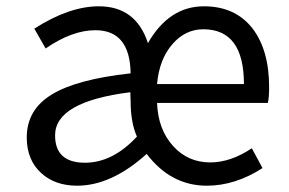

<svg xmlns="http://www.w3.org/2000/svg" viewBox="-20 -577 917 610"><path d="M111 -27Q65 -69 65 -140Q65 -229 145 -277Q223 -325 395 -344Q393 -481 283 -481Q209 -481 125 -423L89 -486Q200 -557 294 -557Q412 -557 450 -440Q517 -557 628 -557Q727 -557 782 -487Q835 -418 835 -300Q835 -267 831 -250H479Q482 -166 530 -113Q577 -61 648 -61Q713 -61 780 -106L814 -43Q727 13 637 13Q523 13 446 -88Q334 13 225 13Q155 13 111 -27ZM415 -143Q395 -188 395 -256L394 -284Q155 -254 155 -147Q155 -60 250 -60Q338 -60 415 -143ZM755 -310Q755 -484 626 -484Q569 -484 528 -437Q486 -389 479 -310Z"/></svg>

Font: KaiGen Gothic CN Regular
Style: Regular
Weight: 400
Designer: Ryoko NISHIZUKA  (kana & ideographs); Paul D. Hunt (Latin, Greek & Cyrillic); Wenlong ZHANG  (bopomofo); Sandoll Communi
Foundry: Adobe Systems Incorporated
Version: Version 1.002.20150501